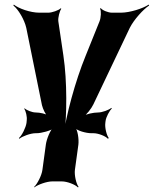

<svg xmlns="http://www.w3.org/2000/svg" viewBox="-20 -583 667 833"><path d="M437 -50 438 -58C440 -75 455 -103 465 -112L463 -115C453 -106 423 -95 406 -95C385 -95 353 -88 340 -79L341 -76C355 -85 376 -111 385 -130L543 -462C561 -498 602 -543 627 -559L625 -563C600 -546 543 -528 505 -528H465C450 -528 424 -538 417 -548L414 -545C420 -536 418 -506 412 -491L352 -342C306 -230 266 -80 255 8H259C270 -80 272 -229 255 -342L233 -491C231 -506 239 -536 246 -545L243 -547C235 -538 205 -528 190 -528H150C112 -528 61 -546 40 -563L38 -559C59 -543 86 -498 94 -462L162 -127C166 -110 178 -85 188 -77L191 -81C180 -89 153 -95 135 -95C119 -95 95 -105 87 -113L85 -111C92 -102 98 -77 96 -61L95 -50C92 -29 75 5 62 16L64 19C77 8 113 -5 134 -5H138C160 -5 201 -16 215 -28L212 -31C198 -19 182 21 179 44L164 154C161 178 142 215 128 228L129 230C144 218 183 204 207 204H248C272 204 307 218 318 230L321 228C311 215 302 178 305 154L320 45C323 21 317 -19 306 -31L304 -29C314 -16 353 -5 377 -5H386C407 -5 439 8 448 19L452 16C443 5 434 -29 437 -50Z"/></svg>

Font: Asimov
Style: EdgeIt
Weight: 500
Designer: Google
Version: Version 2.000980: 2014